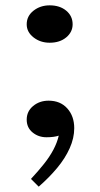

<svg xmlns="http://www.w3.org/2000/svg" viewBox="-20 -502 373 719"><path d="M125 197 96 168Q123 139 144.5 112Q166 85 180 58.5Q194 32 200 6Q191 9 179.5 10.5Q168 12 154 12Q124 12 102 -6Q80 -24 80 -54Q80 -85 104 -105Q128 -125 162 -125Q206 -125 232 -96Q258 -67 258 -22Q258 15 241 53Q224 91 194 127Q164 163 125 197ZM166 -342Q131 -342 105.5 -362Q80 -382 80 -411Q80 -442 105.5 -462Q131 -482 166 -482Q204 -482 228 -462Q252 -442 252 -411Q252 -382 228 -362Q204 -342 166 -342Z"/></svg>

Font: BioRhyme ExtraBold Medium
Style: Regular
Weight: 500
Version: Version 1.600;gftools[0.9.33]